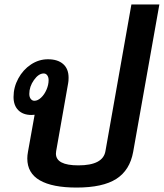

<svg xmlns="http://www.w3.org/2000/svg" viewBox="-20 -835 738 865"><path d="M698 -815 580 -151Q565 -68 504 -29Q443 10 325 10Q216 10 159.5 -22.5Q103 -55 103 -121Q103 -135 106 -151L136 -318Q131 -317 122 -317Q84 -317 62.5 -338.5Q41 -360 41 -398Q41 -442 62.5 -481.5Q84 -521 119.5 -544.5Q155 -568 196 -568Q240 -568 264.5 -546.5Q289 -525 289 -485Q289 -469 287 -460L233 -154Q232 -150 232 -143Q232 -90 333 -90Q444 -90 455 -154L572 -815ZM135 -381Q150 -381 165 -395Q180 -409 189.5 -431Q199 -453 199 -474Q199 -487 193 -495.5Q187 -504 177 -504Q154 -504 133 -474.5Q112 -445 112 -412Q112 -398 118.5 -389.5Q125 -381 135 -381Z"/></svg>

Font: KoHo
Style: Bold Italic
Weight: 700
Italic angle: -10°
Version: Version 1.000; ttfautohint (v1.6)